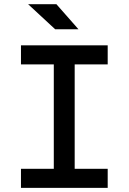

<svg xmlns="http://www.w3.org/2000/svg" viewBox="-20 -914 626 934"><path d="M82 0V-92.8H241.7V-600.6H82V-693.4H503.9V-600.6H343.3V-92.8H503.9V0ZM248.5 -771.5 116.7 -893.6H254.4L361.8 -771.5Z"/></svg>

Font: CaskaydiaMono NF
Style: Regular
Weight: 400
Designer: Aaron Bell
Foundry: Saja Typeworks
Version: Version 2111.001; ttfautohint (v1.8.4);Nerd Fonts 3.1.1